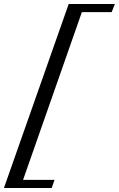

<svg xmlns="http://www.w3.org/2000/svg" viewBox="-134 -767 595 960"><path d="M-114.3 172.9 209.5 -747.1H440.4L424.3 -706.5H275.4L-18.6 132.3H138.7L124.5 172.9Z"/></svg>

Font: Elstob
Style: Italic
Weight: 400
Italic angle: -20°
Designer: Peter S. Baker
Version: Version 1.015